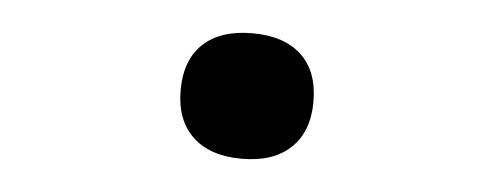

<svg xmlns="http://www.w3.org/2000/svg" viewBox="-29 -557 808 314"><g transform="rotate(5 375.0 -400.0)"><path d="M375 -297Q323 -297 294.5 -324Q266 -351 266 -400Q266 -450 294.5 -476.5Q323 -503 375 -503Q427 -503 455.5 -476.5Q484 -450 484 -400Q484 -351 455.5 -324Q427 -297 375 -297Z"/></g></svg>

Font: Martian Mono SemiExpanded Medium
Style: Regular
Weight: 500
Width: 6
Designer: Roman Shamin
Foundry: Evil Martians
Version: Version 1.000